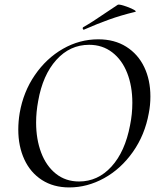

<svg xmlns="http://www.w3.org/2000/svg" viewBox="-20 -808 692 840"><path d="M60 -241Q60 -276 66 -313Q82 -406 132.5 -479.5Q183 -553 255.5 -594.5Q328 -636 410 -636Q481 -636 532.5 -603.5Q584 -571 611 -514.5Q638 -458 638 -386Q638 -348 631 -313Q614 -218 561.5 -143.5Q509 -69 435.5 -28.5Q362 12 283 12Q214 12 163.5 -20.5Q113 -53 86.5 -110.5Q60 -168 60 -241ZM549 -260Q559 -309 559 -358Q559 -431 536.5 -488.5Q514 -546 471 -579Q428 -612 370 -612Q286 -612 226.5 -546Q167 -480 147 -366Q138 -318 138 -272Q138 -199 160 -140.5Q182 -82 224.5 -48Q267 -14 326 -14Q408 -14 467.5 -79Q527 -144 549 -260ZM347 -678Q343 -678 342 -682.5Q341 -687 344 -689Q380 -709 447 -755Q479 -777 495 -787Q500 -790 522.5 -783Q545 -776 562.5 -767Q580 -758 571 -756Q509 -741 457.5 -722.5Q406 -704 349 -679Z"/></svg>

Font: Cormorant Garamond Medium
Style: Italic
Weight: 500
Italic angle: -10°
Designer: Christian Thalmann (Catharsis Fonts)
Foundry: Catharsis Fonts
Version: Version 4.000